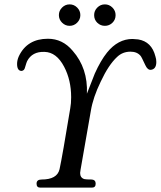

<svg xmlns="http://www.w3.org/2000/svg" viewBox="-20 -856 734 877"><path d="M508 -787Q508 -766 493.5 -752Q479 -738 459 -738Q439 -738 424.5 -752Q410 -766 410 -787Q410 -807 424.5 -821.5Q439 -836 459 -836Q479 -836 493.5 -821.5Q508 -807 508 -787ZM332.5 -821.5Q347 -807 347 -787Q347 -767 332.5 -752.5Q318 -738 298 -738Q278 -738 263.5 -752.5Q249 -767 249 -787Q249 -807 263.5 -821.5Q278 -836 298 -836Q318 -836 332.5 -821.5ZM690 -598Q694 -586 694 -573Q694 -540 669 -537Q654 -536 644 -558Q626 -597 622 -601Q606 -620 576 -620Q540 -620 515 -596Q476 -560 440 -483Q405 -411 395 -350L348 -81Q346 -71 346 -66Q346 -44 365 -38Q373 -36 400 -36Q417 -34 417 -17Q417 1 400 1H164Q147 1 147 -17Q147 -36 170 -36Q241 -36 252 -83Q265 -143 301 -362Q305 -383 305 -412Q305 -490 273 -551Q238 -618 183 -619Q127 -621 104 -577Q102 -574 94 -547Q91 -534 79 -532Q58 -532 58 -564Q58 -581 66 -599Q104 -679 199 -679Q266 -679 312 -624Q382 -544 377 -428L413 -520Q440 -580 469 -616Q519 -678 585 -678Q593 -678 611 -676Q673 -666 690 -598Z"/></svg>

Font: GFS Baskerville
Style: Regular
Weight: 400
Designer: George Matthiopoulos
Foundry: George Matthiopoulos
Version: Version 1.0